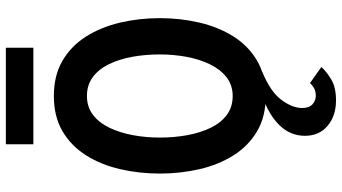

<svg xmlns="http://www.w3.org/2000/svg" viewBox="-276 -640 1168 656"><g transform="rotate(-90 308.0 -312.0)"><path d="M308 12Q237.5 12 187.2 -17.8Q137 -47.5 105 -98.5Q73 -149.5 58 -214.5Q43 -279.5 43 -350Q43 -420.5 58 -485.5Q73 -550.5 105 -601.5Q137 -652.5 187.2 -682.2Q237.5 -712 308 -712Q378.5 -712 429 -682.2Q479.5 -652.5 511.5 -601.5Q543.5 -550.5 558.8 -485.5Q574 -420.5 574 -350Q574 -279.5 558.8 -214.5Q543.5 -149.5 511.5 -98.5Q479.5 -47.5 429 -17.8Q378.5 12 308 12ZM308 -101Q345 -101 372 -122Q399 -143 416.2 -178.5Q433.5 -214 441.8 -258.5Q450 -303 450 -350Q450 -400 441.8 -444.8Q433.5 -489.5 416.5 -524.2Q399.5 -559 372.5 -579Q345.5 -599 308 -599Q270.5 -599 243.5 -578.2Q216.5 -557.5 199.5 -522Q182.5 -486.5 174.2 -442Q166 -397.5 166 -350Q166 -300.5 174.2 -255.8Q182.5 -211 199.5 -176Q216.5 -141 243.5 -121Q270.5 -101 308 -101ZM293 252Q240 252 206 223.2Q172 194.5 172 146Q172 95.5 208.8 58.2Q245.5 21 309 0H391Q323 27.5 295 65.2Q267 103 267 136Q267 160.5 279.8 171.8Q292.5 183 309 183Q324 183 334.8 177Q345.5 171 352 163L407 202Q393 218.5 365.5 235.2Q338 252 293 252ZM143 -782V-876H473V-782Z"/></g></svg>

Font: Overpass Mono
Style: Bold
Weight: 700
Monospace: yes
Designer: Delve Withrington, Dave Bailey
Foundry: Delve Fonts LLC
Version: Version 4.000